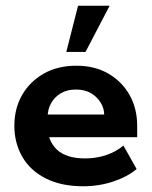

<svg xmlns="http://www.w3.org/2000/svg" viewBox="-20 -639 528 669"><path d="M270 10Q193 10 139 -17.5Q85 -45 57.5 -93Q30 -141 30 -201Q30 -260 56.5 -307Q83 -354 131.5 -382Q180 -410 246 -410Q311 -410 358.5 -382Q406 -354 432 -307Q458 -260 458 -201V-161H95V-240H343Q343 -261 331 -281Q319 -301 297.5 -314Q276 -327 244 -327Q213 -327 191 -313.5Q169 -300 157.5 -278.5Q146 -257 146 -232V-201Q146 -148 178.5 -117.5Q211 -87 277 -87Q316 -87 351 -99Q386 -111 410 -132L456 -50Q424 -23 374.5 -6.5Q325 10 270 10ZM211 -458 252 -619H362L278 -458Z"/></svg>

Font: Rokkitt
Style: Bold
Weight: 700
Designer: Vernon Adams
Foundry: Vernon Adams
Version: Version 3.103